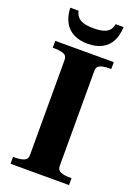

<svg xmlns="http://www.w3.org/2000/svg" viewBox="-169 -974 741 1042"><g transform="rotate(20 202.0 -453.5)"><path d="M116 -80V-630Q116 -655 95.5 -662.5Q75 -670 47 -670H33V-710H371V-670H357Q329 -670 308.5 -662.5Q288 -655 288 -630V-80Q288 -56 308.5 -48Q329 -40 357 -40H371V0H33V-40H47Q75 -40 95.5 -48Q116 -56 116 -80ZM202 -755Q250 -755 284 -772.5Q318 -790 336 -824Q354 -858 356 -907H310Q306 -884 293.5 -870.5Q281 -857 259 -851Q237 -845 204 -845Q172 -845 149.5 -851Q127 -857 114 -870.5Q101 -884 96 -907H48Q50 -858 68.5 -824Q87 -790 121 -772.5Q155 -755 202 -755Z"/></g></svg>

Font: Roboto Serif 120pt Expanded SemiBold
Style: Regular
Weight: 600
Width: 7
Designer: Greg Gazdowicz
Foundry: Commercial Type
Version: Version 1.008